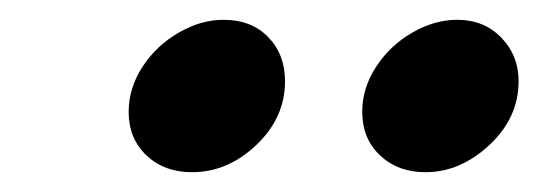

<svg xmlns="http://www.w3.org/2000/svg" viewBox="-20 -744 544 194"><path d="M110 -631Q110 -655 124 -676.5Q138 -698 160.5 -711Q183 -724 206 -724Q234 -724 251 -706.5Q268 -689 268 -662Q268 -625 239 -597.5Q210 -570 174 -570Q146 -570 128 -587Q110 -604 110 -631ZM346 -631Q346 -655 360 -676.5Q374 -698 396.5 -711Q419 -724 442 -724Q469 -724 486.5 -706Q504 -688 504 -662Q504 -625 474.5 -597.5Q445 -570 410 -570Q382 -570 364 -587Q346 -604 346 -631Z"/></svg>

Font: Prompt Bold
Style: Bold Italic
Weight: 700
Italic angle: -12°
Designer: Katatrad Team
Foundry: CadsonDemak
Version: Version 1.000